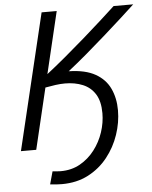

<svg xmlns="http://www.w3.org/2000/svg" viewBox="-59 -742 774 975"><g transform="rotate(-5 328.5 -254.0)"><path d="M217 185Q203 185 188 184Q173 183 157 181L175 116Q186 117 196 118Q206 119 216 119Q272 119 315.5 94.5Q359 70 390 29.5Q421 -11 437 -59.5Q453 -108 453 -156Q453 -217 430 -253.5Q407 -290 367 -306.5Q327 -323 277 -323Q254 -323 228 -319.5Q202 -316 176 -311L102 0H24L190 -693H267L192 -378Q237 -413 289 -456.5Q341 -500 392.5 -545Q444 -590 487 -629Q530 -668 557 -693H657Q626 -664 584 -626Q542 -588 494 -545.5Q446 -503 396.5 -461Q347 -419 301 -383Q302 -383 302 -383Q302 -383 303 -383Q386 -381 436.5 -352.5Q487 -324 510 -275Q533 -226 533 -164Q533 -102 512 -40Q491 22 450.5 73Q410 124 351.5 154.5Q293 185 217 185Z"/></g></svg>

Font: Ubuntu Sans
Style: Italic
Weight: 400
Italic angle: -13.5°
Designer: Dalton Maag Ltd
Foundry: Dalton Maag Ltd
Version: Version 1.006